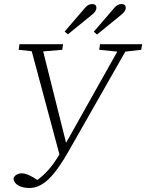

<svg xmlns="http://www.w3.org/2000/svg" viewBox="-20 -894 728 956"><path d="M474 -646 478 -674H688L683 -646L604 -637L325 -147Q269 -47 222.5 -2.5Q176 42 127 42Q92 42 71 29.5Q50 17 47 -4Q50 -17 62 -24Q74 -31 87 -31Q104 -31 125 -21.5Q146 -12 166 2Q194 -18 220.5 -47.5Q247 -77 276 -125L138 -639L73 -646L77 -674H294L290 -646L195 -638L309 -183L564 -637ZM302 -737 399 -850Q410 -864 420 -869Q430 -874 438 -874Q460 -874 460 -855Q460 -837 436 -819L318 -723ZM447 -736 545 -850Q556 -864 566 -869Q576 -874 584 -874Q606 -874 606 -855Q606 -837 582 -819L463 -722Z"/></svg>

Font: Source Serif Pro Light
Style: Italic
Weight: 300
Italic angle: -12°
Designer: Frank Grießhammer
Foundry: Adobe Systems Incorporated
Version: Version 3.001;hotconv 1.0.111;makeotfexe 2.5.65597